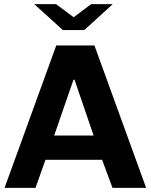

<svg xmlns="http://www.w3.org/2000/svg" viewBox="-20 -905 726 925"><path d="M250 -885 335 -822 419 -885H523L386 -760H283L145 -885ZM522 0 472 -135H199L151 0H2L251 -686H435L684 0ZM431 -252 339 -521H334L241 -252Z"/></svg>

Font: Chivo
Style: Bold
Weight: 700
Designer: Hector Gatti
Foundry: Omnibus-Type
Version: Version 1.007;PS 001.007;hotconv 1.0.88;makeotf.lib2.5.64775